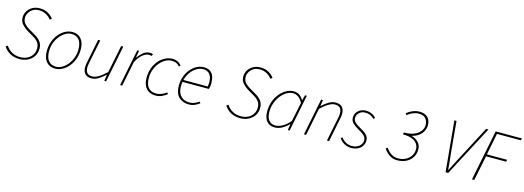

<svg xmlns="http://www.w3.org/2000/svg" viewBox="-1 -1538 6597 2417"><g transform="rotate(15 3298.0 -330.0)"><path d="M226 12Q156 12 103.5 -17Q51 -46 18 -98L42 -114Q74 -66 120 -40Q166 -14 230 -14Q280 -14 320.5 -34Q361 -54 384.5 -90.5Q408 -127 408 -176Q408 -221 384.5 -252.5Q361 -284 322 -306L234 -358Q194 -382 162 -418Q130 -454 130 -506Q130 -550 153 -588Q176 -626 217.5 -649Q259 -672 314 -672Q374 -672 419.5 -646Q465 -620 490 -584L468 -566Q443 -599 402.5 -622.5Q362 -646 308 -646Q263 -646 230 -626Q197 -606 178.5 -574.5Q160 -543 160 -510Q160 -462 187 -433Q214 -404 248 -384L334 -334Q381 -307 409.5 -270.5Q438 -234 438 -180Q438 -122 410 -79Q382 -36 334 -12Q286 12 226 12Z M692 12Q643 12 607.5 -10Q572 -32 553 -74Q534 -116 534 -176Q534 -243 555 -300Q576 -357 611.5 -399.5Q647 -442 692 -466Q737 -490 784 -490Q833 -490 868.5 -468Q904 -446 923 -404Q942 -362 942 -302Q942 -235 921 -178Q900 -121 864.5 -78.5Q829 -36 784 -12Q739 12 692 12ZM694 -14Q735 -14 774 -36.5Q813 -59 844.5 -98Q876 -137 895 -188Q914 -239 914 -296Q914 -379 879.5 -421.5Q845 -464 782 -464Q742 -464 702.5 -441.5Q663 -419 631.5 -380Q600 -341 581 -290Q562 -239 562 -182Q562 -100 596.5 -57Q631 -14 694 -14Z M1166 12Q1105 12 1078.5 -20.5Q1052 -53 1052 -104Q1052 -122 1054 -134.5Q1056 -147 1060 -168L1122 -478H1150L1088 -172Q1084 -150 1082 -136.5Q1080 -123 1080 -108Q1080 -62 1101 -38Q1122 -14 1170 -14Q1203 -14 1248 -39.5Q1293 -65 1350 -120L1422 -478H1450L1354 0H1330L1342 -80H1338Q1296 -41 1253 -14.5Q1210 12 1166 12Z M1536 0 1632 -478H1656L1640 -388H1644Q1674 -430 1711 -460Q1748 -490 1794 -490Q1803 -490 1814.5 -488.5Q1826 -487 1836 -482L1824 -456Q1818 -459 1810 -460.5Q1802 -462 1788 -462Q1749 -462 1705 -425Q1661 -388 1628 -322L1564 0Z M2000 12Q1949 12 1911.5 -10Q1874 -32 1854 -74Q1834 -116 1834 -176Q1834 -247 1856 -304.5Q1878 -362 1914.5 -403.5Q1951 -445 1996.5 -467.5Q2042 -490 2088 -490Q2130 -490 2159.5 -474.5Q2189 -459 2208 -432L2190 -418Q2171 -442 2146.5 -453Q2122 -464 2086 -464Q2044 -464 2004 -441.5Q1964 -419 1932 -380Q1900 -341 1881 -290Q1862 -239 1862 -182Q1862 -100 1897 -57Q1932 -14 2002 -14Q2037 -14 2073.5 -29.5Q2110 -45 2134 -64L2148 -46Q2124 -25 2085.5 -6.5Q2047 12 2000 12Z M2432 12Q2350 12 2301 -38Q2252 -88 2252 -184Q2252 -252 2273 -308Q2294 -364 2329.5 -404.5Q2365 -445 2408.5 -467.5Q2452 -490 2498 -490Q2549 -490 2580.5 -468.5Q2612 -447 2626 -409Q2640 -371 2640 -322Q2640 -306 2638.5 -291.5Q2637 -277 2634 -264.5Q2631 -252 2628 -242H2276L2282 -268H2606Q2609 -283 2610.5 -297.5Q2612 -312 2612 -328Q2612 -362 2601 -393Q2590 -424 2564.5 -444Q2539 -464 2496 -464Q2456 -464 2417.5 -443Q2379 -422 2348 -384.5Q2317 -347 2298.5 -296Q2280 -245 2280 -186Q2280 -123 2301.5 -85.5Q2323 -48 2358 -31Q2393 -14 2434 -14Q2472 -14 2501.5 -26.5Q2531 -39 2558 -58L2572 -40Q2545 -19 2510.5 -3.5Q2476 12 2432 12Z M3102 12Q3032 12 2979.5 -17Q2927 -46 2894 -98L2918 -114Q2950 -66 2996 -40Q3042 -14 3106 -14Q3156 -14 3196.5 -34Q3237 -54 3260.5 -90.5Q3284 -127 3284 -176Q3284 -221 3260.5 -252.5Q3237 -284 3198 -306L3110 -358Q3070 -382 3038 -418Q3006 -454 3006 -506Q3006 -550 3029 -588Q3052 -626 3093.5 -649Q3135 -672 3190 -672Q3250 -672 3295.5 -646Q3341 -620 3366 -584L3344 -566Q3319 -599 3278.5 -622.5Q3238 -646 3184 -646Q3139 -646 3106 -626Q3073 -606 3054.5 -574.5Q3036 -543 3036 -510Q3036 -462 3063 -433Q3090 -404 3124 -384L3210 -334Q3257 -307 3285.5 -270.5Q3314 -234 3314 -180Q3314 -122 3286 -79Q3258 -36 3210 -12Q3162 12 3102 12Z M3550 12Q3487 12 3448.5 -32Q3410 -76 3410 -160Q3410 -229 3431.5 -289Q3453 -349 3490.5 -394Q3528 -439 3574.5 -464.5Q3621 -490 3670 -490Q3714 -490 3745.5 -468Q3777 -446 3796 -410H3800L3818 -478H3842L3746 0H3722L3734 -78H3730Q3693 -39 3647 -13.5Q3601 12 3550 12ZM3552 -14Q3602 -14 3649.5 -42.5Q3697 -71 3742 -122L3794 -372Q3766 -422 3735 -443Q3704 -464 3668 -464Q3623 -464 3581.5 -438.5Q3540 -413 3508 -370.5Q3476 -328 3457 -275Q3438 -222 3438 -166Q3438 -90 3469 -52Q3500 -14 3552 -14Z M3932 0 4028 -478H4052L4040 -400H4044Q4086 -439 4129.5 -464.5Q4173 -490 4216 -490Q4278 -490 4304 -457.5Q4330 -425 4330 -374Q4330 -356 4328.5 -343.5Q4327 -331 4322 -310L4260 0H4232L4294 -306Q4299 -329 4300.5 -342Q4302 -355 4302 -370Q4302 -417 4281 -440.5Q4260 -464 4212 -464Q4179 -464 4134 -439Q4089 -414 4032 -358L3960 0Z M4550 12Q4515 12 4484 0.5Q4453 -11 4429 -31Q4405 -51 4392 -76L4412 -88Q4432 -57 4468.5 -35.5Q4505 -14 4554 -14Q4589 -14 4618.5 -28Q4648 -42 4666 -66.5Q4684 -91 4684 -122Q4684 -143 4676.5 -159.5Q4669 -176 4646.5 -193.5Q4624 -211 4580 -236Q4529 -265 4500.5 -294Q4472 -323 4472 -362Q4472 -400 4491 -429Q4510 -458 4541.5 -474Q4573 -490 4610 -490Q4651 -490 4685 -475Q4719 -460 4744 -430L4726 -414Q4705 -438 4675.5 -451Q4646 -464 4608 -464Q4562 -464 4531 -435Q4500 -406 4500 -368Q4500 -335 4524 -311Q4548 -287 4590 -264Q4641 -237 4667 -215.5Q4693 -194 4702.5 -173Q4712 -152 4712 -128Q4712 -85 4690.5 -53.5Q4669 -22 4632 -5Q4595 12 4550 12Z M5150 12Q5104 12 5069 -5.5Q5034 -23 5010 -47.5Q4986 -72 4972 -94L4994 -110Q5009 -88 5030.5 -66Q5052 -44 5082.5 -29Q5113 -14 5154 -14Q5209 -14 5252 -36.5Q5295 -59 5319.5 -97Q5344 -135 5344 -182Q5344 -221 5322.5 -253Q5301 -285 5255 -303.5Q5209 -322 5136 -322L5142 -348Q5209 -348 5255 -363Q5301 -378 5329 -402Q5357 -426 5369.5 -453.5Q5382 -481 5382 -506Q5382 -559 5353.5 -592.5Q5325 -626 5262 -626Q5228 -626 5186.5 -609.5Q5145 -593 5118 -566L5100 -588Q5135 -617 5178 -634.5Q5221 -652 5264 -652Q5314 -652 5346.5 -634.5Q5379 -617 5394.5 -585.5Q5410 -554 5410 -512Q5410 -451 5368 -401.5Q5326 -352 5252 -334V-330Q5305 -315 5338.5 -278.5Q5372 -242 5372 -188Q5372 -129 5343.5 -84Q5315 -39 5265 -13.5Q5215 12 5150 12Z M5778 0 5716 -660H5744L5780 -260Q5786 -206 5792 -150Q5798 -94 5802 -38H5806Q5833 -92 5862.5 -150Q5892 -208 5920 -260L6130 -660H6160L5812 0Z M6122 0 6254 -660H6596L6590 -634H6278L6222 -352H6486L6480 -326H6218L6152 0Z"/></g></svg>

Font: Source Sans 3 VF
Style: Italic
Weight: 200
Italic angle: -11°
Designer: Paul D. Hunt
Foundry: Adobe Systems Incorporated
Version: Version 3.042;hotconv 1.0.118;makeotfexe 2.5.65603